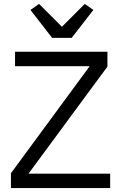

<svg xmlns="http://www.w3.org/2000/svg" viewBox="-20 -963 620 983"><path d="M347 -769 458 -912 414 -943 297 -826 180 -943 136 -912 247 -769ZM544 -74H126L530 -622V-698H57V-624H439L36 -76V0H544Z"/></svg>

Font: IBM Plex Arabic
Style: Regular
Weight: 400
Designer: Mike Abbink, Paul van der Laan, Pieter van Rosmalen, Wael Morcos, Khajak Apelian
Foundry: Bold Monday
Version: Version 1.0